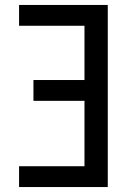

<svg xmlns="http://www.w3.org/2000/svg" viewBox="-20 -755 540 775"><path d="M57 0H415V-735H57V-651H321V-432H115V-348H321V-84H57Z"/></svg>

Font: Iosevka SS08 Medium
Style: Regular
Weight: 500
Monospace: yes
Designer: Belleve Invis
Foundry: Belleve Invis
Version: Version 3.4.3; ttfautohint (v1.8.3)